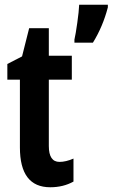

<svg xmlns="http://www.w3.org/2000/svg" viewBox="-20 -780 475 810"><path d="M314 -760Q313 -733 306 -683.5Q299 -634 294 -613V-600H372Q414 -668 435 -749V-760ZM186 -164V-444H283V-545H186V-661H103L73 -542L11 -510V-444H64V-158Q64 10 192 10Q247 10 290 -14V-111Q258 -97 231 -97Q186 -97 186 -164Z"/></svg>

Font: Noto Sans UI Condensed
Style: Bold
Weight: 700
Width: 3
Designer: Monotype Design Team
Foundry: Monotype Imaging Inc.
Version: 1.001